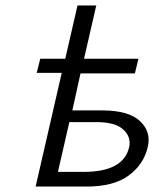

<svg xmlns="http://www.w3.org/2000/svg" viewBox="-20 -686 567 706"><path d="M115 -418 128 -470H220L265 -666H334L289 -470H489L476 -416H276L246 -280H356Q453 -280 495 -240.5Q537 -201 523 -144Q508 -81 453 -40.5Q398 0 298 0H111L207 -418ZM193 -54H288Q434 -54 455 -145Q463 -182 433.5 -209.5Q404 -237 335 -237H318H235Z"/></svg>

Font: Coval
Style: ExtraLight Italic
Weight: 200
Foundry: Context Ltd
Version: Version 001.000